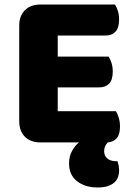

<svg xmlns="http://www.w3.org/2000/svg" viewBox="-20 -626 588 848"><path d="M158 3Q115 3 90 -22Q65 -47 65 -90V-513Q65 -556 90 -581Q115 -606 158 -606H488Q495 -595 500.5 -578Q506 -561 506 -540Q506 -503 490 -486Q474 -469 446 -469H235V-376H460Q467 -365 472.5 -348Q478 -331 478 -310Q478 -273 462 -256.5Q446 -240 418 -240H235V-135H492Q499 -124 504.5 -106Q510 -88 510 -67Q510 -32 495.5 -15.5Q481 1 456 3Q440 19 440 42Q440 62 454 74Q468 86 494 86H499Q502 95 504 105Q506 115 506 128Q506 142 501.5 155.5Q497 169 485.5 179.5Q474 190 456 196Q438 202 411 202Q356 202 320.5 174.5Q285 147 285 96Q285 64 298.5 40Q312 16 329 3H158Z"/></svg>

Font: Baloo Da 2 ExtraBold
Style: Regular
Weight: 800
Designer: Noopur Datye, Sulekha Rajkumar and Ek Type
Foundry: Ek Type
Version: Version 1.640;hotconv 1.0.111;makeotfexe 2.5.65597; ttfautoh